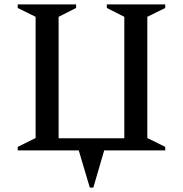

<svg xmlns="http://www.w3.org/2000/svg" viewBox="-20 -680 827 868"><path d="M336 0H60V-16L141 -56V-604L60 -644V-660H324V-644L245 -604V-55H542V-604L463 -644V-660H727V-644L646 -604V-56L727 -16V0H451L402 168H386Z"/></svg>

Font: Spectral SC Medium
Style: Regular
Weight: 500
Designer: Jean-Baptiste Levee
Foundry: Production Type
Version: Version 2.001